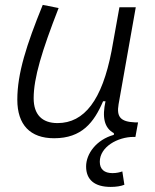

<svg xmlns="http://www.w3.org/2000/svg" viewBox="-20 -547 626 774"><path d="M426.3 206.5C447.3 206.5 467.3 203.6 481.4 197.8L473.1 144C463.4 147.5 449.7 150.9 433.6 150.9C400.4 150.9 382.3 135.3 382.3 105C382.3 44.9 454.6 4.9 519 4.9H525.9L536.6 -53.7H523.4C466.3 -56.2 449.2 -75.7 458 -126.5L527.3 -517.6H461.4L429.7 -341.3C391.6 -144 320.3 -50.8 211.9 -50.8C149.4 -50.8 115.7 -85.4 115.7 -150.9C115.7 -232.9 148.9 -341.8 216.3 -514.6L152.3 -527.3C86.4 -365.2 49.8 -251 49.8 -145C49.8 -43.9 101.6 10.3 198.2 10.3C309.6 10.3 358.9 -53.2 395.5 -138.7H405.3C391.6 -75.7 399.4 -31.7 439 -10.3V-3.4C368.2 16.1 327.1 73.2 327.1 124C327.1 177.7 361.3 206.5 426.3 206.5Z"/></svg>

Font: Cascadia Mono NF Light
Style: Italic
Weight: 300
Italic angle: -10°
Monospace: yes
Designer: Aaron Bell
Foundry: Saja Typeworks
Version: Version 2404.023